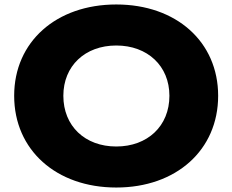

<svg xmlns="http://www.w3.org/2000/svg" viewBox="-20 -831 1043 862"><path d="M264.4 -401C264.4 -534.7 361.4 -626.7 502 -626.7C642.6 -626.7 740.6 -534.7 740.6 -401C740.6 -265.3 642.6 -173.3 502 -173.3C361.4 -173.3 264.4 -265.3 264.4 -401ZM502 10.9C771.3 10.9 959.4 -157.4 959.4 -401C959.4 -643.6 771.3 -810.9 502 -810.9C232.7 -810.9 43.6 -643.6 43.6 -401C43.6 -157.4 232.7 10.9 502 10.9Z"/></svg>

Font: Calandify
Style: Semi Bold
Weight: 700
Designer: Brittany Allen
Foundry: Brittany Allen
Version: Version 1.0; ttfautohint (v1.8.4.7-5d5b)